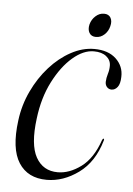

<svg xmlns="http://www.w3.org/2000/svg" viewBox="-46 -597 446 643"><g transform="rotate(5 177.0 -275.5)"><path d="M255 -432.5Q220 -432.5 184 -401.5Q148 -370.5 120.2 -316.2Q92.5 -262 84 -192Q72.5 -103.5 96.2 -61Q120 -18.5 169.5 -18.5Q208.5 -18.5 247.5 -47.2Q286.5 -76 308 -138.5Q310.5 -144 312.5 -144Q316 -143.5 314 -137.5Q293 -64.5 241.8 -27.2Q190.5 10 135 10Q71 10 40.8 -37.2Q10.5 -84.5 23 -179.5Q29.5 -232 51.8 -279Q74 -326 106.5 -362.2Q139 -398.5 177.8 -419.5Q216.5 -440.5 256 -440.5Q303 -440.5 329.2 -415.8Q355.5 -391 354 -355Q353.5 -331.5 345 -320.8Q336.5 -310 325 -310Q316 -310 309.8 -316.5Q303.5 -323 303.5 -334Q304 -347.5 308.2 -361Q312.5 -374.5 312.5 -389Q312.5 -408 297.2 -420.2Q282 -432.5 255 -432.5ZM257.5 -481Q242 -481 235.2 -492.5Q228.5 -504 232.5 -521Q237 -538 249.8 -549.5Q262.5 -561 278 -561Q294 -561 300.5 -549.5Q307 -538 302.5 -521Q298.5 -504 286 -492.5Q273.5 -481 257.5 -481Z"/></g></svg>

Font: Fraunces 144pt Light
Style: Italic
Weight: 300
Italic angle: -16°
Version: Version 1.000;[0bf87f6ff]